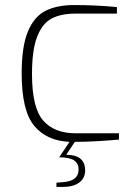

<svg xmlns="http://www.w3.org/2000/svg" viewBox="-20 -557 530 762"><path d="M277 6 243 57Q283 58 300.5 74Q318 90 318 119Q318 150 294.5 167.5Q271 185 228 185H204V168L229 166Q260 164 276 151.5Q292 139 292 115Q292 93 275.5 80.5Q259 68 215 67L256 6Q165 2 115.5 -58Q66 -118 66 -266Q66 -373 91 -432.5Q116 -492 161.5 -514.5Q207 -537 274 -537Q359 -537 444 -529V-503H280Q222 -503 185 -483.5Q148 -464 127.5 -411.5Q107 -359 107 -263Q107 -129 151.5 -78.5Q196 -28 280 -28H452V-3Q351 6 277 6Z"/></svg>

Font: Exo ExtraLight
Style: Regular
Weight: 275
Designer: Natanael Gama
Foundry: Natanael Gama
Version: Version 1.500; ttfautohint (v1.6)